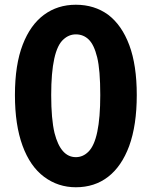

<svg xmlns="http://www.w3.org/2000/svg" viewBox="-20 -776 639 810"><path d="M166 -30Q107 -74 75 -161.5Q43 -249 43 -375Q43 -503 76 -588Q108 -671 165.5 -713.5Q223 -756 300 -756Q378 -756 436 -714Q494 -670 525.5 -585.5Q557 -501 557 -375Q557 -248 525 -160Q493 -74 436 -30Q379 14 300 14Q225 14 166 -30ZM353 -136Q403 -185 403 -375Q403 -481 390 -534Q377 -587 354.5 -609Q332 -631 300 -631Q271 -631 248 -610Q196 -565 196 -375Q196 -274 210 -215Q236 -113 300 -113Q330 -113 353 -136Z"/></svg>

Font: Merged Yaku Han JP ExtraBold
Style: Regular
Weight: 800
Designer: Ryoko NISHIZUKA 西塚涼子 (kana, bopomofo & ideographs); Paul D. Hunt (Latin, Greek & Cyrillic); Sandoll Communications 산돌커뮤니
Foundry: Adobe
Version: Version 2.004